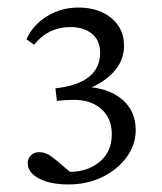

<svg xmlns="http://www.w3.org/2000/svg" viewBox="-20 -487 434 514"><path d="M204.6 -245.1 205.1 -254.9Q268.6 -252.4 305.9 -221.7Q343.3 -190.9 343.3 -138.7Q343.3 -99.1 318.8 -65.9Q294.4 -32.7 253.7 -12.9Q212.9 6.8 163.6 6.8Q114.7 6.8 84.5 -9Q54.2 -24.9 54.2 -50.8Q54.2 -62.5 62.7 -71Q71.3 -79.6 83.5 -79.6Q95.7 -79.6 105 -75.4Q114.3 -71.3 129.4 -59.1L177.2 -18.6L139.2 -29.3Q198.7 -20 239 -47.9Q279.3 -75.7 279.3 -127.4Q279.3 -169.9 251.7 -194.8Q224.1 -219.7 177.2 -219.7Q165.5 -219.7 154.5 -219Q143.6 -218.3 132.3 -216.8L128.4 -250.5Q248 -264.2 248 -345.7Q248 -378.9 226.1 -396.7Q204.1 -414.6 167 -414.6Q139.2 -414.6 114.7 -402.8Q90.3 -391.1 71.3 -367.2L50.8 -381.8Q68.4 -420.9 106.2 -443.8Q144 -466.8 189.5 -466.8Q244.6 -466.8 278.3 -438.5Q312 -410.2 312 -365.2Q312 -323.2 282.5 -292.5Q252.9 -261.7 204.6 -245.1Z"/></svg>

Font: Lateef Light
Style: Regular
Weight: 300
Designer: SIL International
Foundry: SIL International
Version: Version 4.200